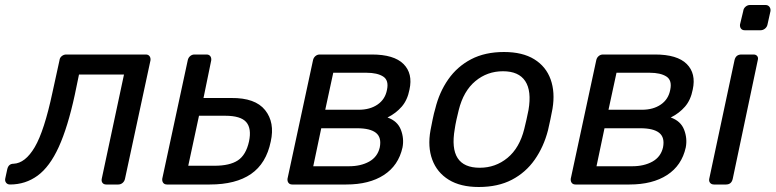

<svg xmlns="http://www.w3.org/2000/svg" viewBox="-45 -738 3102 768"><path d="M-5 0Q-15 0 -20.5 -7Q-26 -14 -24 -24L-16 -61Q-11 -83 9 -83Q56 -85 94 -149.5Q132 -214 165 -369L193 -497Q194 -507 202 -513.5Q210 -520 220 -520H538Q548 -520 553 -513.5Q558 -507 557 -497L455 -23Q453 -13 445.5 -6.5Q438 0 428 0H380Q370 0 365 -6.5Q360 -13 362 -23L451 -440H271L254 -358Q226 -229 190 -150Q154 -71 105.5 -35.5Q57 0 -5 0Z M623 0Q613 0 608 -6.5Q603 -13 604 -23L706 -497Q708 -507 715.5 -513.5Q723 -520 733 -520H781Q791 -520 796 -513.5Q801 -507 800 -497L769 -346H880Q976 -347 1015.5 -297.5Q1055 -248 1038 -172Q1020 -84 959 -42Q898 0 794 0ZM708 -75H813Q874 -75 906.5 -96.5Q939 -118 951 -172Q962 -224 940 -249.5Q918 -275 856 -275H751Z M1124 0Q1114 0 1109 -6.5Q1104 -13 1105 -23L1207 -497Q1209 -507 1216.5 -513.5Q1224 -520 1234 -520H1442Q1531 -520 1569 -482Q1607 -444 1593 -380Q1585 -338 1562 -311.5Q1539 -285 1505 -268Q1545 -254 1558.5 -219Q1572 -184 1565 -148Q1549 -76 1490.5 -38Q1432 0 1340 0ZM1256 -299H1390Q1435 -299 1465.5 -320Q1496 -341 1503 -379Q1511 -417 1487.5 -432Q1464 -447 1421 -447H1288ZM1208 -73H1351Q1398 -73 1431.5 -91.5Q1465 -110 1474 -148Q1482 -188 1459 -206.5Q1436 -225 1383 -225H1240Z M1870 10Q1797 10 1750 -19Q1703 -48 1684 -99.5Q1665 -151 1677 -217Q1680 -233 1685.5 -260Q1691 -287 1696 -303Q1712 -369 1748 -420.5Q1784 -472 1839.5 -501Q1895 -530 1971 -530Q2045 -530 2092 -501Q2139 -472 2157.5 -420.5Q2176 -369 2165 -303Q2162 -287 2156.5 -260Q2151 -233 2147 -217Q2130 -151 2094 -99.5Q2058 -48 2002.5 -19Q1947 10 1870 10ZM1874 -67Q1937 -67 1985 -106.5Q2033 -146 2052 -222Q2056 -237 2061 -260Q2066 -283 2069 -298Q2082 -374 2056 -413.5Q2030 -453 1967 -453Q1904 -453 1856.5 -413.5Q1809 -374 1790 -298Q1786 -283 1781 -260Q1776 -237 1774 -222Q1747 -67 1874 -67Z M2257 0Q2247 0 2242 -6.5Q2237 -13 2238 -23L2340 -497Q2342 -507 2349.5 -513.5Q2357 -520 2367 -520H2575Q2664 -520 2702 -482Q2740 -444 2726 -380Q2718 -338 2695 -311.5Q2672 -285 2638 -268Q2678 -254 2691.5 -219Q2705 -184 2698 -148Q2682 -76 2623.5 -38Q2565 0 2473 0ZM2389 -299H2523Q2568 -299 2598.5 -320Q2629 -341 2636 -379Q2644 -417 2620.5 -432Q2597 -447 2554 -447H2421ZM2341 -73H2484Q2531 -73 2564.5 -91.5Q2598 -110 2607 -148Q2615 -188 2592 -206.5Q2569 -225 2516 -225H2373Z M2934 -617Q2924 -617 2919 -623.5Q2914 -630 2915 -640L2928 -694Q2929 -704 2937 -711Q2945 -718 2955 -718H3017Q3027 -718 3032.5 -711Q3038 -704 3037 -694L3025 -640Q3023 -630 3015 -623.5Q3007 -617 2997 -617ZM2811 0Q2801 0 2795.5 -6.5Q2790 -13 2792 -23L2893 -497Q2898 -520 2921 -520H2969Q2979 -520 2984 -513.5Q2989 -507 2986 -497L2886 -23Q2881 0 2859 0Z"/></svg>

Font: Lubike
Style: Italic
Weight: 400
Italic angle: -12°
Foundry: Honoka55
Version: Version 1.000;July 22, 2022;FontCreator 14.0.0.2862 64-bit